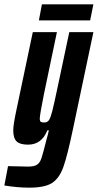

<svg xmlns="http://www.w3.org/2000/svg" viewBox="-61 -658 450 884"><path d="M-41 196 -24 107 68 109Q97 109 110 100Q123 91 130 70Q137 49 153 -15Q161 -43 164 -58H157Q131 8 68 8Q31 8 15.5 -7Q0 -22 0 -58Q0 -82 13 -144L90 -510H201L141 -223Q123 -134 122 -111Q122 -101 126.5 -97.5Q131 -94 143 -94Q157 -94 164.5 -105Q172 -116 180 -147.5Q188 -179 205 -260L258 -510H369L275 -64Q249 60 230.5 111.5Q212 163 178.5 184.5Q145 206 74 206Q19 206 -41 196ZM118 -564 132 -638H369L354 -564Z"/></svg>

Font: Saira Ultra Condensed ExtraBold
Style: Italic
Weight: 800
Width: 1
Italic angle: -12°
Designer: Hector Gatti with collaboration of the Omnibus-Type team
Foundry: Omnibus-Type
Version: Version 1.001; ttfautohint (v1.8)